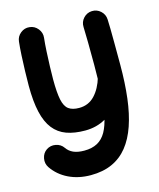

<svg xmlns="http://www.w3.org/2000/svg" viewBox="-120 -624 816 986"><g transform="rotate(-15 287.5 -131.0)"><path d="M131.8 -538.8Q105.3 -541.9 84.2 -524.8Q63 -507.8 60.3 -481.3Q56.9 -451.3 54.7 -409.7Q52.5 -368 51.3 -325.4Q50 -282.7 50 -248.5Q50 -165 63.2 -108Q76.4 -50.9 103.6 -16.6Q130.7 17.7 172.5 33Q214.4 48.2 271.5 48.2Q332.8 48.2 381.5 19.8Q430.3 -8.7 464.8 -57.3Q499.3 -106 517.1 -166.9Q523.9 -190.1 512.1 -211.5Q500.4 -233 477.5 -239.9Q454.3 -246.7 432.9 -234.7Q411.4 -222.8 404.5 -200Q387.6 -142.2 354.4 -107.1Q321.2 -72 271.5 -72Q235.5 -72 215.5 -86.8Q195.4 -101.6 187.4 -139.8Q179.4 -178.1 179.4 -248.5Q179.4 -276.7 180.7 -316Q181.9 -355.3 184.1 -395.6Q186.3 -435.9 189.7 -466.9Q192.7 -493.4 175.5 -514.8Q158.3 -536.1 131.8 -538.8ZM461.8 -535.4Q435.3 -534.3 417.1 -514.5Q398.9 -494.6 400 -467.7Q401.1 -437.4 401.9 -385.3Q402.6 -333.1 402.6 -266.6Q402.6 -180.9 398.7 -114Q394.8 -47 384.7 2.2Q374.6 51.4 356.6 83.5Q338.5 115.6 309.9 131.2Q281.4 146.7 240.2 146.7Q205.7 146.7 182.9 136.7Q160.2 126.7 146.6 106.8Q131.8 85.2 104.9 80.1Q78 75.1 56 89.8Q34.4 104.6 29.4 131.5Q24.3 158.3 39.1 180.3Q70.4 226.4 122.7 251.8Q174.9 277.1 240.2 277.1Q305.2 277.1 353.6 255.2Q402.1 233.4 436.2 191Q470.2 148.6 491.4 86.9Q512.6 25.3 522.3 -54.6Q532 -134.5 532 -231.4Q532 -301.5 531.7 -347.4Q531.5 -393.2 531 -422.9Q530.5 -452.5 529.5 -473.3Q528.4 -499.9 508.6 -518.2Q488.8 -536.5 461.8 -535.4Z"/></g></svg>

Font: Mikhak VF
Style: Regular
Weight: 100
Designer: Amin Abedi
Version: Version 3.001